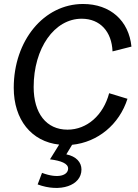

<svg xmlns="http://www.w3.org/2000/svg" viewBox="-20 -714 694 964"><path d="M191 154 169 212C282 254 389 218 389 137C389 101 363 71 313 61L342 13C471 0 579 -89 620 -218L528 -246C499 -136 417 -63 319 -63C212 -63 149 -146 149 -277C149 -472 253 -620 390 -620C483 -620 541 -555 545 -456L640 -480C627 -610 534 -694 397 -694C200 -694 49 -510 49 -273C49 -113 138 -3 277 12L231 86C287 93 322 107 322 132C322 166 273 185 191 154Z"/></svg>

Font: Ronzino Oblique
Style: Italic
Weight: 400
Italic angle: -8°
Designer: Nunzio Mazzaferro
Foundry: Collletttivo
Version: Version 1.000;Glyphs 3.3 (3337)